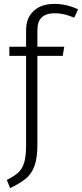

<svg xmlns="http://www.w3.org/2000/svg" viewBox="-20 -763 421 986"><path d="M172 -607V-523H310L302 -476H172V-19Q172 49 157 89.5Q142 130 113 154Q84 178 32 203L15 161Q53 142 73.5 123.5Q94 105 104 72.5Q114 40 114 -17V-476H28V-523H114V-609Q114 -671 153 -707Q192 -743 259 -743Q322 -743 381 -715L361 -672Q309 -695 262 -695Q217 -695 194.5 -674Q172 -653 172 -607Z"/></svg>

Font: Fira Sans Light
Style: Regular
Weight: 300
Designer: bBox Type GmbH & Carrois Corporate GbR & Edenspiekermann AG
Foundry: bBox Type GmbH & Carrois Corporate GbR & Edenspiekermann AG
Version: Version 4.301